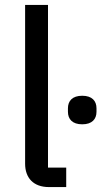

<svg xmlns="http://www.w3.org/2000/svg" viewBox="-20 -760 414 780"><path d="M314 -255C354 -255 372 -276 372 -306V-320C372 -350 354 -371 314 -371C274 -371 256 -350 256 -320V-306C256 -276 274 -255 314 -255ZM249 0V-79H175V-740H82V-95C82 -38 115 0 179 0Z"/></svg>

Font: IBM Plex Thai Text
Style: Regular
Weight: 450
Designer: Mike Abbink, Paul van der Laan, Pieter van Rosmalen, Ben Mitchell, Mark Frömberg
Foundry: Bold Monday
Version: Version 1.0